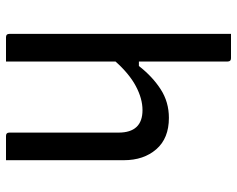

<svg xmlns="http://www.w3.org/2000/svg" viewBox="-95 -695 790 640"><g transform="rotate(90 300.0 -375.0)"><path d="M104 0Q93 0 93 -11V-750H174Q185 -750 185 -739V-443H200Q235 -488 277.5 -515.5Q320 -543 373 -543Q441 -543 477.5 -501Q514 -459 514 -393V0H433Q422 0 422 -11V-375Q422 -455 347 -455Q309 -455 267.5 -433Q226 -411 185 -365V0Z"/></g></svg>

Font: Recursive Sn Lnr St
Style: Regular
Weight: 400
Version: Version 1.079;hotconv 1.0.112;makeotfexe 2.5.65598; ttfautoh